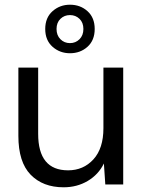

<svg xmlns="http://www.w3.org/2000/svg" viewBox="-20 -783 612 815"><path d="M250 12Q162 12 110 -41.5Q58 -95 58 -206V-496H142V-215Q142 -60 269 -60Q334 -60 376.5 -106.5Q419 -153 419 -239V-496H503V0H427L421 -89Q398 -42 352.5 -15Q307 12 250 12ZM277 -557Q234 -557 203 -584.5Q172 -612 172 -660Q172 -708 203 -735.5Q234 -763 277 -763Q321 -763 351.5 -735.5Q382 -708 382 -660Q382 -612 351.5 -584.5Q321 -557 277 -557ZM277 -600Q301 -600 317.5 -616.5Q334 -633 334 -660Q334 -687 317.5 -703Q301 -719 277 -719Q253 -719 236.5 -703Q220 -687 220 -660Q220 -633 236.5 -616.5Q253 -600 277 -600Z"/></svg>

Font: Firefly Display
Style: Regular
Weight: 400
Designer: Colophon Foundry, Jonny Pinhorn
Foundry: Colophon Foundry
Version: Version 1.200; ttfautohint (v1.8.3)